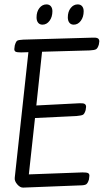

<svg xmlns="http://www.w3.org/2000/svg" viewBox="-20 -842 476 872"><path d="M431 -654Q431 -650 429 -640Q424 -623 416.5 -618.5Q409 -614 387 -613L171 -607L145 -363L340 -373Q358 -374 364.5 -370Q371 -366 371 -357Q371 -354 369 -342Q364 -325 357 -321Q350 -317 327 -315L139 -306L111 -50L355 -59Q373 -59 379.5 -56Q386 -53 386 -44Q386 -41 384 -27Q379 -10 371.5 -5Q364 0 342 0L86 10Q72 11 58.5 -4.5Q45 -20 47 -35L109 -605L76 -604Q58 -604 51.5 -607Q45 -610 45 -619L47 -635Q52 -653 58 -657Q64 -661 86 -662L400 -671Q417 -672 424 -668Q431 -664 431 -654ZM218 -791Q218 -765 205 -747.5Q192 -730 173 -730Q160 -730 153 -739Q146 -748 146 -763Q146 -789 159 -805.5Q172 -822 191 -822Q204 -822 211 -813.5Q218 -805 218 -791ZM360 -791Q360 -765 347 -747.5Q334 -730 315 -730Q302 -730 295 -739Q288 -748 288 -763Q288 -789 301 -805.5Q314 -822 333 -822Q346 -822 353 -813.5Q360 -805 360 -791Z"/></svg>

Font: Farsan
Style: Regular
Weight: 400
Version: Version 1.001g;PS 1.001;hotconv 1.0.86;makeotf.lib2.5.63406 